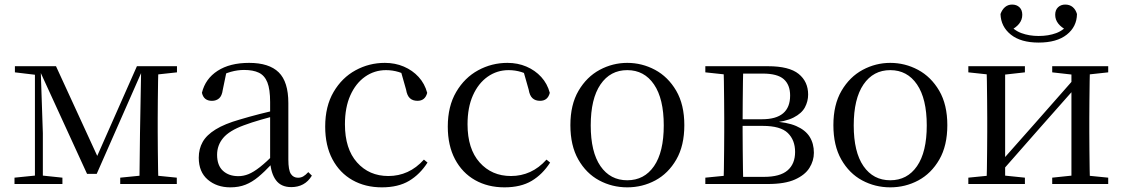

<svg xmlns="http://www.w3.org/2000/svg" viewBox="-20 -806 4919 841"><path d="M361.3 -44.4 152.3 -500.2H146.6V-516H225.3L415.9 -101.4H396.3L579.7 -516H611.3V-500.6H604.5L403.6 -44.4ZM590.6 0 593.2 -221.5 598.5 -516H674Q673 -491.8 672.4 -450.7Q671.8 -409.7 671.3 -365.7Q670.8 -321.7 670.8 -288.3V-228.5Q670.8 -194.3 671.3 -150.3Q671.8 -106.3 672.4 -65.3Q673 -24.4 674 0ZM43.5 0V-27.8L142.2 -37.8H158.3L253.4 -27.8V0ZM506.6 0V-27.8L614.8 -38.6H647L754.4 -27.8V0ZM45.3 -489.1V-516H155.1V-477.4H143.3ZM133 0V-516H157.8L167.7 -222.7V0ZM628.5 -477.4V-516H755.2V-489.1L647.8 -477.4Z M988.7 14.6Q929.5 14.6 890.1 -19.1Q850.6 -52.8 850.6 -115.1Q850.6 -153.9 867.8 -184.3Q884.9 -214.6 924.4 -239Q963.9 -263.5 1029.9 -282.3Q1071.8 -294.9 1117.8 -306.7Q1163.8 -318.5 1203.8 -327.7V-303.3Q1163.8 -293.3 1122.7 -281.5Q1081.6 -269.7 1047.6 -257Q984.3 -233.6 957.6 -201.7Q930.9 -169.7 930.9 -128.2Q930.9 -81.6 956.5 -58Q982.2 -34.4 1024.1 -34.4Q1046.6 -34.4 1068.6 -43.3Q1090.6 -52.2 1118.7 -74.2Q1146.7 -96.3 1184.8 -134.4L1193.5 -87.1H1169.9Q1138.7 -53.7 1111.5 -31.1Q1084.2 -8.4 1055.1 3.1Q1026 14.6 988.7 14.6ZM1255.8 13.6Q1211.1 13.6 1188.8 -16.6Q1166.5 -46.7 1163.2 -99.7V-103.3V-359Q1163.2 -415 1151.1 -445.3Q1138.9 -475.6 1113.7 -487.6Q1088.6 -499.6 1049 -499.6Q1020.3 -499.6 991.1 -491.4Q961.9 -483.2 928.7 -464.7L972.2 -491.9L955.8 -412.7Q952.2 -386 939.7 -375.2Q927.1 -364.3 908.4 -364.3Q872.2 -364.3 864.5 -399.7Q879.4 -461 933.1 -495.8Q986.8 -530.6 1071.2 -530.6Q1158.5 -530.6 1200.8 -489.2Q1243 -447.8 1243 -354.6V-107.7Q1243 -60.8 1254.1 -44.2Q1265.1 -27.5 1285.4 -27.5Q1298 -27.5 1308 -33.2Q1318 -38.8 1330.4 -52.1L1346.1 -36.7Q1330.2 -10.7 1307.6 1.4Q1285 13.6 1255.8 13.6Z M1652.6 14.6Q1579.8 14.6 1523.8 -17.1Q1467.8 -48.8 1436.1 -108.5Q1404.4 -168.3 1404.4 -251.4Q1404.4 -340.7 1441.2 -403.2Q1477.9 -465.8 1537.5 -498.2Q1597 -530.6 1665.8 -530.6Q1710.5 -530.6 1748.7 -514.4Q1786.9 -498.1 1813.7 -468.8Q1840.5 -439.5 1851.2 -399.3Q1842.3 -364.4 1808.7 -364.4Q1788 -364.4 1775.6 -375.7Q1763.1 -386.9 1758.7 -413.5L1733.7 -501.6L1783.8 -461.9Q1753.5 -482.4 1726.4 -490.6Q1699.3 -498.8 1671 -498.8Q1619.9 -498.8 1578.9 -469.9Q1538 -441 1514.5 -388.2Q1490.9 -335.4 1490.9 -261.5Q1490.9 -153.9 1543.9 -94.5Q1596.8 -35 1681.2 -35Q1726 -35 1764.9 -52.7Q1803.9 -70.3 1836.8 -106.9L1852.6 -93.9Q1819.6 -42.3 1771.9 -13.8Q1724.2 14.6 1652.6 14.6Z M2189.6 14.6Q2116.8 14.6 2060.8 -17.1Q2004.8 -48.8 1973.1 -108.5Q1941.4 -168.3 1941.4 -251.4Q1941.4 -340.7 1978.2 -403.2Q2014.9 -465.8 2074.5 -498.2Q2134 -530.6 2202.8 -530.6Q2247.5 -530.6 2285.7 -514.4Q2323.9 -498.1 2350.7 -468.8Q2377.5 -439.5 2388.2 -399.3Q2379.3 -364.4 2345.7 -364.4Q2325 -364.4 2312.6 -375.7Q2300.1 -386.9 2295.7 -413.5L2270.7 -501.6L2320.8 -461.9Q2290.5 -482.4 2263.4 -490.6Q2236.3 -498.8 2208 -498.8Q2156.9 -498.8 2115.9 -469.9Q2075 -441 2051.5 -388.2Q2027.9 -335.4 2027.9 -261.5Q2027.9 -153.9 2080.9 -94.5Q2133.8 -35 2218.2 -35Q2263 -35 2301.9 -52.7Q2340.9 -70.3 2373.8 -106.9L2389.6 -93.9Q2356.6 -42.3 2308.9 -13.8Q2261.2 14.6 2189.6 14.6Z M2727.5 14.6Q2661.2 14.6 2604.4 -15.9Q2547.6 -46.5 2513 -107.4Q2478.4 -168.3 2478.4 -257.8Q2478.4 -347.6 2514.1 -408.5Q2549.7 -469.3 2606.7 -500Q2663.7 -530.6 2727.5 -530.6Q2792.2 -530.6 2849.2 -500.1Q2906.2 -469.5 2941.9 -408.7Q2977.5 -347.8 2977.5 -257.8Q2977.5 -168 2942.4 -107.2Q2907.3 -46.3 2850.5 -15.8Q2793.7 14.6 2727.5 14.6ZM2727.5 -16.4Q2802 -16.4 2844.7 -78.2Q2887.4 -140.1 2887.4 -256.6Q2887.4 -373.4 2844.7 -436.1Q2802 -498.8 2727.5 -498.8Q2653.1 -498.8 2610.3 -436.1Q2567.5 -373.4 2567.5 -256.6Q2567.5 -140.1 2610.3 -78.2Q2653.1 -16.4 2727.5 -16.4Z M3069.5 0V-27.8L3178.7 -38.6L3192.2 -31.3H3326.6Q3396.8 -31.3 3429.7 -59.7Q3462.7 -88.1 3462.7 -140.4Q3462.7 -192.3 3430.8 -223.4Q3399 -254.6 3320.6 -254.6H3192.2V-283.7H3318Q3440.9 -283.7 3440.9 -387.5Q3440.9 -434.3 3413.2 -459Q3385.4 -483.7 3321 -483.7H3192.2L3178.7 -477.4L3069.5 -489.1V-516H3343.6Q3436.5 -516 3478.2 -482.3Q3519.8 -448.6 3519.8 -391.7Q3519.8 -362.3 3505.7 -335.8Q3491.5 -309.3 3456.1 -291.2Q3420.7 -273.1 3356.5 -267.5L3359.1 -274.5Q3426.6 -271.7 3467.4 -254Q3508.1 -236.3 3526.6 -206.6Q3545 -177 3545 -136.9Q3545 -101.9 3525.6 -70.8Q3506.2 -39.6 3462.2 -19.8Q3418.2 0 3343.6 0ZM3149.1 0Q3150.3 -24.4 3150.8 -65.3Q3151.3 -106.3 3151.8 -150.3Q3152.3 -194.3 3152.3 -228.5V-288.3Q3152.3 -321.7 3151.8 -365.7Q3151.3 -409.7 3150.8 -450.7Q3150.3 -491.8 3149.1 -516H3235.8Q3234.8 -491.8 3234.3 -450.2Q3233.8 -408.7 3233.3 -361.2Q3232.8 -313.7 3232.8 -272V-228.5Q3232.8 -194.3 3233.3 -150.3Q3233.8 -106.3 3234.3 -65.3Q3234.8 -24.4 3235.8 0Z M3879.5 14.6Q3813.2 14.6 3756.4 -15.9Q3699.6 -46.5 3665 -107.4Q3630.4 -168.3 3630.4 -257.8Q3630.4 -347.6 3666.1 -408.5Q3701.7 -469.3 3758.7 -500Q3815.7 -530.6 3879.5 -530.6Q3944.2 -530.6 4001.2 -500.1Q4058.2 -469.5 4093.9 -408.7Q4129.5 -347.8 4129.5 -257.8Q4129.5 -168 4094.4 -107.2Q4059.3 -46.3 4002.5 -15.8Q3945.7 14.6 3879.5 14.6ZM3879.5 -16.4Q3954 -16.4 3996.7 -78.2Q4039.4 -140.1 4039.4 -256.6Q4039.4 -373.4 3996.7 -436.1Q3954 -498.8 3879.5 -498.8Q3805.1 -498.8 3762.3 -436.1Q3719.5 -373.4 3719.5 -256.6Q3719.5 -140.1 3762.3 -78.2Q3805.1 -16.4 3879.5 -16.4Z M4529.5 -619.5Q4451.4 -619.5 4407.8 -654.3Q4364.2 -689.1 4362.4 -744.5Q4369.3 -764 4382.3 -775Q4395.4 -786 4413.3 -786Q4433 -786 4445.4 -774.2Q4457.8 -762.3 4457.8 -741.2Q4457.8 -719.7 4444.4 -702.6Q4431 -685.5 4407.7 -674.1L4395.5 -705.6Q4419.6 -673.6 4453.9 -661Q4488.1 -648.4 4529.5 -648.4Q4572.5 -648.4 4606.4 -661Q4640.4 -673.6 4664.3 -705.6L4652.3 -674.1Q4629 -685.5 4615.5 -702.6Q4602 -719.7 4602 -741.2Q4602 -762.3 4614.5 -774.2Q4627 -786 4645.9 -786Q4665.6 -786 4678.7 -775Q4691.8 -764 4697.4 -744.5Q4696.6 -688.9 4652.6 -654.2Q4608.7 -619.5 4529.5 -619.5ZM4221.5 0V-27.8L4329.7 -38.6H4364.3L4469.3 -27.8V0ZM4588.9 0V-27.8L4691.6 -38.6H4726L4834.2 -27.8V0ZM4301.1 0Q4302.3 -24.4 4302.8 -65.3Q4303.3 -106.3 4303.8 -150.3Q4304.3 -194.3 4304.3 -228.5V-288.3Q4304.3 -321.7 4303.8 -365.7Q4303.3 -409.7 4302.8 -450.7Q4302.3 -491.8 4301.1 -516H4382.7V0ZM4360.1 -46.9 4324.9 -65.8H4336.3L4513.2 -265.6L4694 -470.9L4727.7 -451H4716.4L4538.1 -249.4ZM4673.1 0V-516H4754.4Q4753.4 -491.8 4752.9 -450.7Q4752.4 -409.7 4751.9 -365.7Q4751.4 -321.7 4751.4 -288.3V-228.5Q4751.4 -194.3 4751.9 -150.3Q4752.4 -106.3 4752.9 -65.3Q4753.4 -24.4 4754.4 0ZM4221.5 -489.1V-516H4469.3V-489.1L4365.1 -477.4H4330.7ZM4588.9 -489.1V-516H4834.2V-489.1L4726.8 -477.4H4692.4Z"/></svg>

Font: Noto Serif HK ExtraLight
Style: Regular
Weight: 200
Designer: Ryoko NISHIZUKA 西塚涼子 (kana & ideographs); Frank Grießhammer (Latin, Greek & Cyrillic); Wenlong ZHANG 张文龙 (bopomofo); San
Foundry: Adobe
Version: Version 2.002-H1;hotconv 1.1.0;makeotfexe 2.6.0